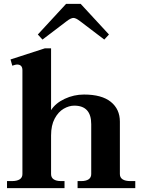

<svg xmlns="http://www.w3.org/2000/svg" viewBox="-20 -965 730 985"><path d="M198 -762 174 -788 319 -945H394L539 -788L515 -762L390 -857Q369 -873 357 -873Q344 -873 323 -857ZM674 -36V0H378V-36H397Q421 -36 434.5 -45Q448 -54 448 -72V-328Q448 -423 361 -423Q334 -423 306.5 -407Q279 -391 260.5 -356.5Q242 -322 242 -270V-72Q242 -54 255.5 -45Q269 -36 293 -36H311V0H16V-36H41Q67 -36 81 -45Q95 -54 95 -72V-605Q95 -634 67 -634Q61 -634 43 -628L34 -660L210 -717H242V-400Q265 -436 312 -458Q359 -480 411 -480Q502 -480 548.5 -442.5Q595 -405 595 -341V-72Q595 -54 609 -45Q623 -36 649 -36Z"/></svg>

Font: Taviraj DemiBold
Style: Regular
Weight: 600
Designer: Katatrad Team
Foundry: CadsonDemak
Version: Version 1.030